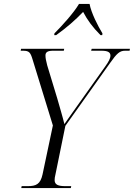

<svg xmlns="http://www.w3.org/2000/svg" viewBox="-20 -964 686 984"><path d="M259 -793 258 -784H268C322 -823 365 -860 406 -903C428 -861 455 -824 495 -784H504L505 -793C482 -830 447 -899 439 -944H385C358 -898 298 -832 259 -793ZM89 0H343L345 -10H315C279 -10 260 -17 260 -41C260 -49 261 -58 264 -69L315 -319L544 -641C579 -691 594 -704 621 -704H644L646 -714H450L447 -704H500C533 -704 546 -696 546 -679C546 -665 537 -648 519 -623L379 -426C351 -386 329 -356 310 -328C301 -366 284 -422 273 -461L222 -629C216 -653 213 -666 213 -680C213 -697 225 -704 252 -704H307L309 -714H88L86 -704H98C129 -704 136 -696 147 -659L251 -321L198 -70C187 -20 165 -10 122 -10H91Z"/></svg>

Font: Noto Serif Display SemiCondensed Light
Style: Italic
Weight: 300
Width: 4
Italic angle: -12°
Designer: Monotype Design Team
Foundry: Monotype Imaging Inc.
Version: Version 2.009